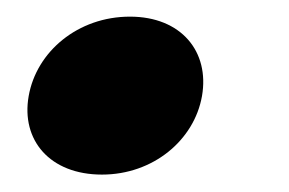

<svg xmlns="http://www.w3.org/2000/svg" viewBox="-20 -427 339 225"><path d="M99.5 -222.4C159.5 -222.4 207.6 -262.8 216.7 -314.4C225.8 -366.5 192.4 -407.5 132.3 -407.5C71.3 -407.5 22.7 -366.5 13.6 -314.4C4.5 -262.8 38.4 -222.4 99.5 -222.4Z"/></svg>

Font: Poppins Devanagari Thin
Style: Italic
Weight: 100
Italic angle: -10°
Designer: Ninad Kale (Devanagari), Jonny Pinhorn (Latin)
Foundry: Indian Type Foundry
Version: 4.005